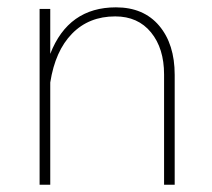

<svg xmlns="http://www.w3.org/2000/svg" viewBox="-20 -508 582 528"><path d="M118.2 0H88.9V-483.4H118.2V-359.9Q168 -487.8 298.8 -487.8Q375 -487.8 417.7 -437.3Q460.4 -386.7 460.4 -302.2V0H431.2V-303.2Q431.2 -375 395.3 -418.9Q359.4 -462.9 296.9 -462.9Q224.6 -462.9 178.2 -415.5Q131.8 -368.2 118.2 -281.2Z"/></svg>

Font: Estedad-FD Thin
Style: Regular
Weight: 100
Designer: Amin Abedi
Version: Version 7.3